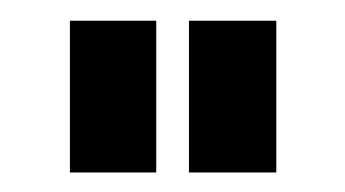

<svg xmlns="http://www.w3.org/2000/svg" viewBox="-20 -620 340 189"><path d="M48.8 -599.6Q77.1 -599.6 133.8 -599.6Q133.8 -549.8 133.8 -450.2Q105.5 -450.2 48.8 -450.2Q48.8 -500 48.8 -599.6ZM166 -599.6Q195.3 -599.6 252 -599.6Q252 -549.8 252 -450.2Q223.6 -450.2 166 -450.2Q166 -500 166 -599.6Z"/></svg>

Font: Bestnet font
Style: Regular
Weight: 400
Version: Version 1.0